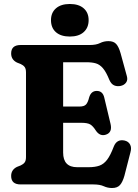

<svg xmlns="http://www.w3.org/2000/svg" viewBox="-20 -926 695 964"><path d="M36 -657.5Q36 -700 83.5 -700H429.5Q463 -700 482.2 -709.8Q501.5 -719.5 524.5 -719.5Q550.5 -719.5 563.5 -705Q576.5 -690.5 585.5 -658.5L617 -543.5Q622.5 -524.5 612.8 -511.2Q603 -498 585 -494.5Q568.5 -491 553.5 -497.2Q538.5 -503.5 529 -525Q513 -564.5 497 -583.2Q481 -602 461.5 -607.8Q442 -613.5 415 -613.5H297V-391H378.5Q402.5 -391 412 -401.5Q421.5 -412 427.5 -436.5Q437 -469 465 -469.5Q495.5 -470 503.5 -436L535 -304Q545 -261 512 -250Q482 -240 461.5 -270Q447 -293 433.2 -301.2Q419.5 -309.5 387 -309.5H297V-160Q297 -86.5 367.5 -86.5H425Q457 -86.5 479 -94.2Q501 -102 517.8 -124Q534.5 -146 551 -189.5Q566 -228.5 605 -220.5Q625 -216 633.2 -200.2Q641.5 -184.5 635 -161.5L604.5 -43Q595.5 -11.5 582.2 3.2Q569 18 542.5 18Q520.5 18 501 9Q481.5 0 449 0H83.5Q36 0 36 -42.5Q36 -73.5 65 -88L84 -95.5Q97 -101.5 103.8 -110.5Q110.5 -119.5 110.5 -137.5V-562.5Q110.5 -580.5 103.8 -589.5Q97 -598.5 84 -604.5L65 -612Q36 -626.5 36 -657.5ZM330.5 -742.5Q286 -742.5 261 -764.2Q236 -786 236 -825Q236 -862.5 261 -884.2Q286 -906 330.5 -906Q375.5 -906 400.2 -884.2Q425 -862.5 425 -825Q425 -787 400.2 -764.8Q375.5 -742.5 330.5 -742.5Z"/></svg>

Font: Fraunces 72pt S100
Style: Bold
Weight: 700
Version: Version 1.000; ttfautohint (v1.8.3)